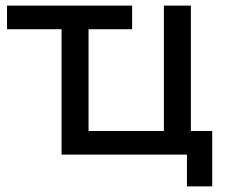

<svg xmlns="http://www.w3.org/2000/svg" viewBox="-20 -550 811 683"><path d="M735 -84H659V-530H563V-84H295V-446H450V-530H5V-446H199V0H645V113H735Z"/></svg>

Font: ICO Headline
Style: Regular
Weight: 500
Designer: Julieta Ulanovsky
Foundry: Julieta Ulanovsky
Version: Version 7.200